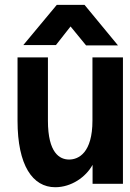

<svg xmlns="http://www.w3.org/2000/svg" viewBox="-20 -762 540 796"><path d="M469.2 -573.7 330.6 -741.7H215.3L76.7 -575.2H211.9L272.5 -652.3L336.9 -573.7ZM489.7 0V-523.9H363.3V-262.2C363.3 -128.4 305.7 -100.6 266.6 -100.6C227.5 -100.6 178.7 -127.4 178.7 -261.7V-523.9H52.7V-261.2C52.7 -76.2 115.2 14.2 209 14.2C275.9 14.2 335.9 -27.8 363.8 -78.6V0Z"/></svg>

Font: Tuffy
Style: Bold
Weight: 700
Designer: Thatcher Ulrich, Karoly Barta, Michael Everson
Version: Version 001.270